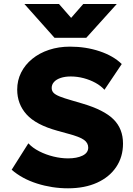

<svg xmlns="http://www.w3.org/2000/svg" viewBox="-20 -954 682 988"><path d="M330 15Q248 15 170.8 -9.5Q93.5 -34 40 -80.5L126 -216.5Q147.5 -193 181.8 -175.5Q216 -158 255 -148.5Q294 -139 330 -139Q375.5 -139 404.8 -153.2Q434 -167.5 434 -194.5Q434 -218.5 412.2 -234.2Q390.5 -250 332 -265.5L276 -281Q165 -311.5 116.8 -365Q68.5 -418.5 68.5 -493Q68.5 -540.5 88.8 -580.8Q109 -621 145.8 -651Q182.5 -681 232.2 -697.5Q282 -714 340 -714Q422 -714 492.8 -690.2Q563.5 -666.5 606.5 -624.5L517.5 -492Q499 -512.5 471.2 -527.8Q443.5 -543 410.5 -551.8Q377.5 -560.5 344 -560.5Q314.5 -560.5 292.2 -553Q270 -545.5 258 -532.2Q246 -519 246 -501.5Q246 -486.5 255.5 -476.5Q265 -466.5 287.5 -457.5Q310 -448.5 348.5 -437.5L404.5 -421Q515 -388.5 564 -340Q613 -291.5 613 -215Q613 -147 578.2 -95Q543.5 -43 479.8 -14Q416 15 330 15ZM260.5 -759.5 105.5 -933.5H283.5L346 -862L408.5 -933.5H581L424 -759.5Z"/></svg>

Font: Geologica Roman ExtraBold
Style: Regular
Weight: 800
Designer: Sindre Bremnes, Frode Helland
Foundry: Monokrom Skriftforlag AS
Version: Version 1.010;gftools[0.9.28]